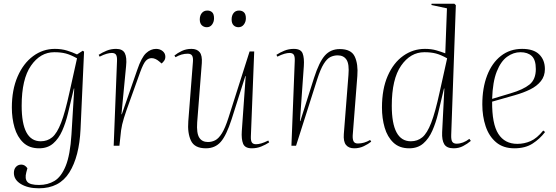

<svg xmlns="http://www.w3.org/2000/svg" viewBox="-20 -787 3004 1037"><path d="M381 -309H379L347 -174Q335 -124 316 -81Q297 -38 267 -12Q237 14 191 14Q138 14 105.5 -17Q73 -48 58.5 -98Q44 -148 44 -206Q44 -302 75 -373.5Q106 -445 159 -484Q212 -523 276 -523Q312 -523 341.5 -514Q371 -505 396 -493L427 -513L434 -508L415 -89Q408 59 354.5 144.5Q301 230 190 230Q131 230 93 207Q55 184 55 147Q55 126 66.5 114Q78 102 95 102Q115 102 128 122L122 144Q113 178 127.5 195Q142 212 191 212Q238 212 274.5 190Q311 168 335 109Q359 50 366 -61ZM200 -24Q236 -24 262 -45.5Q288 -67 310 -124Q332 -181 355 -287L396 -472Q362 -491 335.5 -498Q309 -505 273 -505Q198 -505 147.5 -432.5Q97 -360 97 -216Q97 -24 200 -24Z M612 -458Q613 -482 606.5 -491.5Q600 -501 584 -501Q572 -501 556 -496.5Q540 -492 518 -481L513 -491Q533 -504 556.5 -513.5Q580 -523 607 -523Q642 -523 654 -500Q666 -477 661 -430L636 -170H638L721 -409Q744 -477 769 -500Q794 -523 823 -523Q844 -523 858.5 -511Q873 -499 873 -481Q873 -468 867 -459.5Q861 -451 853 -444L840 -455Q819 -473 799 -473Q781 -473 767.5 -458.5Q754 -444 737 -397Q704 -304 682.5 -245.5Q661 -187 649.5 -150Q638 -113 634 -83L625 0H594Z M922 -487Q939 -501 962.5 -512Q986 -523 1014 -523Q1044 -523 1058.5 -505Q1073 -487 1070 -446L1045 -126Q1041 -68 1056 -44Q1071 -20 1103 -20Q1124 -20 1142.5 -29.5Q1161 -39 1178.5 -67Q1196 -95 1214 -151L1328 -509H1353L1335 -51Q1334 -27 1340.5 -17.5Q1347 -8 1363 -8Q1375 -8 1391 -12.5Q1407 -17 1429 -28L1434 -18Q1414 -5 1390.5 4.5Q1367 14 1340 14Q1303 14 1293 -11Q1283 -36 1286 -79L1307 -376H1305L1231 -143Q1203 -56 1172.5 -21Q1142 14 1092 14Q1031 14 1011.5 -27Q992 -68 997 -132L1022 -453Q1024 -476 1017.5 -486.5Q1011 -497 994 -497Q960 -497 928 -478ZM1059 -682Q1059 -703 1070 -716.5Q1081 -730 1100 -730Q1116 -730 1126 -720.5Q1136 -711 1136 -688Q1136 -669 1125.5 -654.5Q1115 -640 1097 -640Q1081 -640 1070 -650.5Q1059 -661 1059 -682ZM1231 -682Q1231 -703 1241.5 -716.5Q1252 -730 1271 -730Q1288 -730 1298 -720Q1308 -710 1308 -688Q1308 -669 1297 -654.5Q1286 -640 1268 -640Q1252 -640 1241.5 -650.5Q1231 -661 1231 -682Z M1985 -22Q1969 -9 1945 2.5Q1921 14 1893 14Q1863 14 1848.5 -4.5Q1834 -23 1837 -63L1862 -382Q1867 -441 1851.5 -464.5Q1836 -488 1804 -488Q1783 -488 1764.5 -479Q1746 -470 1728.5 -442Q1711 -414 1693 -358L1579 0H1554L1572 -458Q1573 -482 1566.5 -491.5Q1560 -501 1544 -501Q1532 -501 1516 -496.5Q1500 -492 1478 -481L1473 -491Q1493 -504 1516.5 -513.5Q1540 -523 1567 -523Q1605 -523 1614.5 -498.5Q1624 -474 1621 -430L1600 -133H1602L1676 -366Q1704 -453 1735 -487.5Q1766 -522 1815 -522Q1877 -522 1896 -481.5Q1915 -441 1910 -377L1885 -56Q1884 -34 1890 -23Q1896 -12 1913 -12Q1947 -12 1979 -31Z M2417 -59Q2416 -31 2423 -21Q2430 -11 2446 -11Q2481 -11 2515 -37L2523 -26Q2504 -10 2481 2Q2458 14 2430 14Q2393 14 2379.5 -8Q2366 -30 2368 -73L2380 -309H2378L2346 -174Q2334 -124 2315 -81Q2296 -38 2266 -12Q2236 14 2190 14Q2137 14 2104.5 -17Q2072 -48 2057.5 -98Q2043 -148 2043 -206Q2043 -306 2074 -377Q2105 -448 2158 -485.5Q2211 -523 2275 -523Q2310 -523 2337 -515Q2364 -507 2385 -499L2394 -742L2310 -760L2311 -767H2434L2442 -759ZM2199 -24Q2235 -24 2261 -45.5Q2287 -67 2309 -124Q2331 -181 2354 -287L2395 -472Q2361 -491 2334.5 -498Q2308 -505 2272 -505Q2197 -505 2146.5 -432.5Q2096 -360 2096 -216Q2096 -24 2199 -24Z M2800 -523Q2862 -523 2892.5 -493Q2923 -463 2923 -414Q2923 -376 2901.5 -349Q2880 -322 2843.5 -304Q2807 -286 2761 -273L2638 -238Q2637 -118 2671.5 -64Q2706 -10 2774 -10Q2812 -10 2846 -25Q2880 -40 2914 -82L2924 -74Q2896 -37 2856.5 -11.5Q2817 14 2758 14Q2698 14 2659.5 -18.5Q2621 -51 2603 -105Q2585 -159 2585 -223Q2585 -312 2611 -379.5Q2637 -447 2685.5 -485Q2734 -523 2800 -523ZM2874 -414Q2874 -464 2852 -484.5Q2830 -505 2791 -505Q2753 -505 2719 -480.5Q2685 -456 2663 -400.5Q2641 -345 2638 -253L2738 -283Q2806 -303 2840 -330.5Q2874 -358 2874 -414Z"/></svg>

Font: Literata 72pt ExtraLight
Style: Italic
Weight: 200
Italic angle: -2°
Designer: Latin by Veronika Burian and Jose Scaglione. Greek by Irene Vlachou. Cyrillic by Vera Evstafieva
Foundry: TypeTogether
Version: Version 3.002